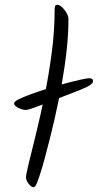

<svg xmlns="http://www.w3.org/2000/svg" viewBox="-20 -802 410 805"><path d="M167 -136Q161 -114 155.5 -95.5Q150 -77 145 -62.5Q140 -48 136 -37.5Q132 -27 128 -22Q124 -17 121 -17Q116 -17 110.5 -21Q105 -25 100 -31.5Q95 -38 92 -45Q89 -52 89 -58Q89 -70 101 -119Q113 -168 131 -241Q149 -314 167 -402Q185 -490 197 -581.5Q209 -673 209 -757Q209 -771 211 -776.5Q213 -782 222 -782Q226 -782 233.5 -777Q241 -772 248.5 -763Q256 -754 261.5 -743Q267 -732 267 -720Q267 -663 260 -596.5Q253 -530 240 -456Q227 -382 208.5 -301.5Q190 -221 167 -136ZM370 -461Q370 -454 358 -445.5Q346 -437 316 -425Q286 -413 231 -392Q219 -388 198 -379.5Q177 -371 154 -362Q131 -353 113 -347Q95 -341 88 -341Q79 -341 67.5 -345Q56 -349 47.5 -355.5Q39 -362 39 -369Q39 -376 59 -386Q79 -396 112 -408Q145 -420 182.5 -431.5Q220 -443 255.5 -452.5Q291 -462 318 -468Q345 -474 354 -474Q362 -474 366 -471Q370 -468 370 -461Z"/></svg>

Font: Kalam Variable Light
Style: Regular
Weight: 300
Designer: Lipi Raval, Jonny Pinhorn
Foundry: Indian Type Foundry
Version: Version 3.000